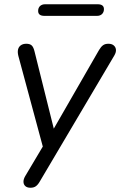

<svg xmlns="http://www.w3.org/2000/svg" viewBox="-20 -700 568 907"><path d="M124.1 186.9Q108.1 186.9 99.6 179.1Q91.1 171.3 90.9 158.8Q90.7 146.4 99 132.2L192.4 -24.9L187 10.2L66.7 -435.9Q62.4 -453 65.2 -465.8Q68.1 -478.7 78.3 -486Q88.5 -493.3 104.1 -493.3Q121.6 -493.3 130.1 -485Q138.5 -476.8 143.4 -455.9L242.5 -58.6H214.7L447.8 -463.7Q457 -479.2 466.7 -486.2Q476.4 -493.3 491.9 -493.3Q508 -493.3 517.2 -485.5Q526.5 -477.7 527.7 -465.5Q529 -453.3 520.2 -438.1L168.3 156.8Q159.6 172.3 149.6 179.6Q139.6 186.9 124.1 186.9ZM190.2 -625Q160.2 -625 160.2 -648.1Q160.2 -663.3 169.3 -671.6Q178.4 -679.9 193.6 -679.9H441.1Q471 -679.9 471 -656.9Q471 -642.7 462.2 -633.8Q453.4 -625 437.7 -625Z"/></svg>

Font: Nunito ExtraLight
Style: Italic
Weight: 200
Italic angle: -9°
Designer: Vernon Adams
Foundry: Vernon Adams
Version: Version 3.602